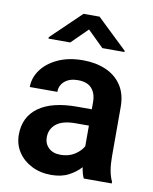

<svg xmlns="http://www.w3.org/2000/svg" viewBox="-85 -814 707 888"><g transform="rotate(10 268.5 -370.0)"><path d="M368.2 0Q358.9 -19 354 -50.8Q332 -25.9 298.1 -8.1Q264.2 9.8 216.3 9.8Q165 9.8 124.5 -10.7Q84 -31.2 60.5 -66.9Q37.1 -102.5 37.1 -147.9Q37.1 -231 99.4 -276.4Q161.6 -321.8 280.3 -321.8H349.1V-356Q349.1 -396 328.1 -419.7Q307.1 -443.4 263.2 -443.4Q224.1 -443.4 201.2 -423.8Q178.2 -404.3 178.2 -373.5H48.8Q48.8 -417.5 76.2 -454.8Q103.5 -492.2 153.3 -515.1Q203.1 -538.1 270.5 -538.1Q330.6 -538.1 377.7 -517.8Q424.8 -497.6 451.9 -456.8Q479 -416 479 -355V-124.5Q479 -48.8 499.5 -8.3V0ZM242.7 -89.4Q281.7 -89.4 309.6 -107.7Q337.4 -126 349.1 -148.4V-245.1H286.6Q225.6 -245.1 196 -221.2Q166.5 -197.3 166.5 -158.2Q166.5 -128.4 186.8 -108.9Q207 -89.4 242.7 -89.4ZM310.1 -750 451.7 -614.7V-608.9H348.1L272.5 -683.1L197.3 -608.9H95.2V-615.7L234.9 -750Z"/></g></svg>

Font: Vazirmatn RD FD SemiBold
Style: Regular
Weight: 600
Designer: Saber Rastikerdar
Foundry: Saber Rastikerdar
Version: Version 33.003